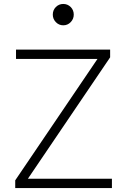

<svg xmlns="http://www.w3.org/2000/svg" viewBox="-20 -951 640 971"><path d="M57 0V-39L473 -653H61V-700H537V-661L121 -47H546V0ZM300 -823Q278 -823 262.5 -839Q247 -855 247 -877Q247 -900 262.5 -915.5Q278 -931 300 -931Q322 -931 337.5 -915.5Q353 -900 353 -877Q353 -855 337.5 -839Q322 -823 300 -823Z"/></svg>

Font: Red Hat Mono VF Light
Style: Regular
Weight: 300
Monospace: yes
Designer: Pentagram, MCKL
Foundry: Pentagram, MCKL
Version: Version 1.023